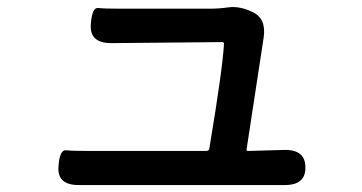

<svg xmlns="http://www.w3.org/2000/svg" viewBox="-20 -530 1040 552"><path d="M206 2Q145 2 148 -49Q151 -100 169.5 -98Q188 -96 235 -96H573Q581 -96 582 -104Q620 -332 624 -404Q624 -409 619 -409L300 -406Q238 -406 241 -458Q244 -509 262 -507Q280 -505 326 -505H582Q610 -505 638 -509Q670 -513 707 -495Q746 -476 738 -422L689 -101Q688 -96 693 -96L798 -99Q858 -100 858 -49Q859 2 799 2Z"/></svg>

Font: Resource Han Rounded KR Medium
Style: Regular
Weight: 500
Designer: Cyano Hao (round all glyphs); Ryoko NISHIZUKA 西塚涼子 (kana, bopomofo & ideographs); Paul D. Hunt (Latin, Greek & Cyrillic)
Foundry: Cyano Hao
Version: 0.990